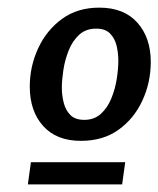

<svg xmlns="http://www.w3.org/2000/svg" viewBox="-20 -735 415 503"><path d="M375 -573Q375 -519 353 -471.5Q331 -424 290.5 -395Q250 -366 192 -366Q128 -366 93 -405Q58 -444 58 -508Q58 -561 80 -608.5Q102 -656 142.5 -685.5Q183 -715 240 -715Q305 -715 340 -675.5Q375 -636 375 -573ZM290 -576Q290 -596 285.5 -615Q281 -634 268.5 -647Q256 -660 232 -660Q205 -660 187.5 -644Q170 -628 160 -603Q150 -578 146 -551.5Q142 -525 142 -505Q142 -485 147 -465.5Q152 -446 164.5 -433.5Q177 -421 201 -421Q227 -421 244.5 -437Q262 -453 272 -478Q282 -503 286 -529Q290 -555 290 -576ZM53 -252 61 -310H308L300 -252Z"/></svg>

Font: Rosario
Style: Bold Italic
Weight: 700
Italic angle: -8.05°
Designer: Hector Gatti
Foundry: Omnibus Type
Version: Version 1.101; ttfautohint (v1.8.1.43-b0c9)